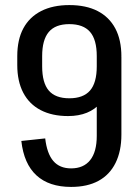

<svg xmlns="http://www.w3.org/2000/svg" viewBox="-20 -728 552 756"><path d="M458 -198Q458 -133 435 -86.5Q412 -40 368 -16Q324 8 260 8Q173 8 123.5 -37.5Q74 -83 64 -173L158 -183Q165 -123 190 -94Q215 -65 260 -65Q309 -65 335 -97.5Q361 -130 361 -193V-505L458 -504ZM253 -708Q319 -708 364.5 -684.5Q410 -661 434 -616Q458 -571 458 -505L422 -474Q422 -376 377 -323.5Q332 -271 248 -271Q185 -271 140 -294.5Q95 -318 71.5 -363Q48 -408 48 -472V-507Q48 -572 72 -616.5Q96 -661 142 -684.5Q188 -708 253 -708ZM253 -633Q198 -633 172 -602Q146 -571 146 -507V-467Q146 -402 172 -371.5Q198 -341 253 -341Q308 -341 334.5 -371.5Q361 -402 361 -467V-507Q361 -572 334.5 -602.5Q308 -633 253 -633Z"/></svg>

Font: Pathway Extreme Condensed Medium
Style: Regular
Weight: 500
Width: 3
Version: Version 1.001;gftools[0.9.26]